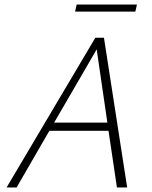

<svg xmlns="http://www.w3.org/2000/svg" viewBox="-20 -824 668 844"><path d="M457 -249H197L53 0H9L399 -658H437L539 0H494ZM452 -285 405 -607 218 -285ZM317 -804H582L575 -773H310Z"/></svg>

Font: Ysabeau Light
Style: Italic
Weight: 300
Italic angle: -12°
Designer: Christian Thalmann (Catharsis Fonts)
Version: Version 0.003